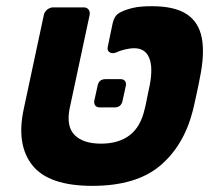

<svg xmlns="http://www.w3.org/2000/svg" viewBox="-20 -595 688 625"><path d="M280.6 10Q139 10 85.8 -56.5Q32.5 -123 56.9 -238.4L122.6 -545.9Q124.6 -556.5 133.7 -563.8Q142.8 -571 153.4 -571H252.2Q262.9 -571 268.3 -563.8Q273.7 -556.5 271.7 -545.9L207 -243.4Q194.9 -184 222.7 -155.7Q250.5 -127.4 308.9 -127.4Q366.6 -127.4 402.4 -155.1Q438.1 -182.7 450.8 -239.6Q453.8 -250.2 456.4 -264.2Q459 -278.1 462.1 -292.6Q465.3 -307 467.3 -317Q478.6 -375.4 465.6 -406.7Q452.6 -438 416.9 -438Q403.2 -438 386 -433.8Q368.7 -429.6 357.5 -423.9Q345 -419.5 336.4 -425.1Q327.7 -430.6 331 -443.8L346.7 -519.2Q348.7 -529.5 354.4 -539.3Q360 -549.1 372.7 -555.4Q389 -563.7 412.2 -569.2Q435.4 -574.8 474.2 -574.8Q548.4 -574.8 587.8 -548.9Q627.2 -523 637 -470.9Q646.7 -418.9 630.5 -340.8Q629.5 -333.8 626.3 -319.1Q623.1 -304.4 619.6 -287.7Q616 -271 612.8 -256.8Q609.6 -242.6 607.6 -234.6Q578.4 -120.5 500.6 -55.2Q422.9 10 280.6 10ZM305 -245.4Q295 -245.4 290.2 -251.4Q285.4 -257.4 287 -267.4L297.6 -315.4Q301.4 -337.4 324 -337.4H372Q382 -337.4 386.8 -331.4Q391.6 -325.4 389.6 -315.4L379 -267.4Q374.7 -245.4 353 -245.4Z"/></svg>

Font: Rubik Light
Style: Italic
Weight: 300
Italic angle: -12°
Designer: Hubert and Fischer
Foundry: Hubert and Fischer
Version: Version 2.300;gftools[0.9.30]